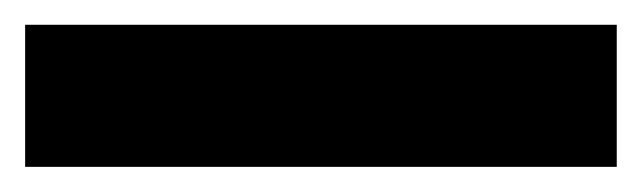

<svg xmlns="http://www.w3.org/2000/svg" viewBox="-21 -20 518 155"><path d="M476.9 0H-0.7V114.7H476.9Z"/></svg>

Font: Inter-Hewn
Style: Bold
Weight: 700
Designer: Rasmus Andersson
Foundry: rsms
Version: Version 3.012;git-f93a4a705